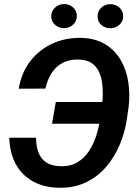

<svg xmlns="http://www.w3.org/2000/svg" viewBox="-20 -906 675 937"><path d="M543.9 -408.2 525.9 -302.2H233.9L252.4 -408.2ZM25.4 -233.9H155.8Q156.2 -192.9 167.7 -162.1Q179.2 -131.3 205.1 -113.8Q231 -96.2 275.4 -94.7Q323.7 -93.3 357.9 -114Q392.1 -134.8 414.8 -169.7Q437.5 -204.6 450.4 -246.1Q463.4 -287.6 469.2 -328.1L477.1 -382.8Q480.5 -410.2 481.4 -441.2Q482.4 -472.2 478.3 -502.4Q474.1 -532.7 461.9 -557.9Q449.7 -583 426.8 -598.4Q403.8 -613.8 367.7 -615.2Q320.3 -617.2 286.9 -599.9Q253.4 -582.5 232.4 -550Q211.4 -517.6 201.7 -473.6L71.3 -473.1Q84 -549.8 126.7 -606Q169.4 -662.1 233.2 -692.1Q296.9 -722.2 374.5 -721.2Q444.8 -719.7 493.2 -690.2Q541.5 -660.6 569.6 -612.1Q597.7 -563.5 606.4 -503.4Q615.2 -443.4 607.4 -381.3L599.6 -328.1Q590.3 -261.7 564.7 -200.7Q539.1 -139.6 497.8 -91.6Q456.5 -43.5 398.9 -15.9Q341.3 11.7 268.1 10.3Q193.4 8.8 139.6 -21.5Q85.9 -51.8 56.6 -106Q27.3 -160.2 25.4 -233.9ZM230 -825.7Q230 -851.6 248.3 -868.7Q266.6 -885.7 292 -886.2Q316.9 -886.7 335.7 -870.6Q354.5 -854.5 355 -828.6Q355.5 -802.7 336.9 -785.9Q318.4 -769 293 -768.6Q268.6 -768.1 249.5 -784.2Q230.5 -800.3 230 -825.7ZM456.1 -825.2Q455.6 -851.1 473.9 -868.2Q492.2 -885.3 517.6 -885.7Q542.5 -886.2 561.5 -870.1Q580.6 -854 581.1 -828.1Q581.5 -802.2 563 -785.4Q544.4 -768.6 519 -768.1Q494.6 -767.6 475.6 -783.4Q456.5 -799.3 456.1 -825.2Z"/></svg>

Font: Roboto SemiBold
Style: Italic
Weight: 600
Designer: Christian Robertson
Foundry: Google
Version: Version 3.009; 2024